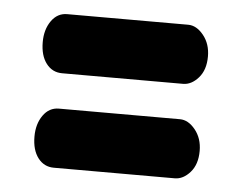

<svg xmlns="http://www.w3.org/2000/svg" viewBox="-35 -443 518 411"><g transform="rotate(5 224.0 -237.0)"><path d="M47 -135Q47 -162 60 -180.5Q73 -199 94 -199H354Q372 -199 387 -180.5Q402 -162 402 -135Q402 -106 387 -89Q372 -72 354 -72H94Q73 -72 60 -89Q47 -106 47 -135ZM47 -338Q47 -365 60 -383.5Q73 -402 94 -402H354Q372 -402 387 -383.5Q402 -365 402 -338Q402 -309 387 -292Q372 -275 354 -275H94Q73 -275 60 -292Q47 -309 47 -338Z"/></g></svg>

Font: AkaAcidDosis
Style: ExtraBold
Weight: 800
Designer: Edgar Tolentino, Pablo Impallari, Igino Marini, Aka-Acid
Foundry: Edgar Tolentino, Pablo Impallari, Igino Marini, Aka-Acid
Version: Version 1.007